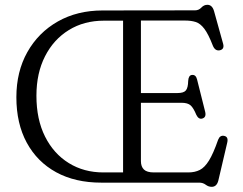

<svg xmlns="http://www.w3.org/2000/svg" viewBox="-20 -742 987 780"><path d="M397 -699.5 772.5 -700Q787.5 -700 798 -711.2Q808.5 -722.5 822.5 -722.5Q842 -722.5 849.5 -697L886.5 -564Q892.5 -541.5 872 -537.5Q853.5 -534.5 844.5 -557Q826.5 -603.5 810.2 -625Q794 -646.5 775.5 -652.5Q757 -658.5 732.5 -658.5H552.5V-364H701Q726.5 -364 735.2 -374.8Q744 -385.5 744.5 -413.5Q746 -436 759.5 -437.5Q775.5 -439.5 780.5 -419.5L813.5 -288Q819 -265.5 802 -260.5Q787 -256 777.5 -275.5Q766.5 -302.5 754.8 -313.5Q743 -324.5 717 -324.5H552.5V-87.5Q552.5 -65 564.8 -53.2Q577 -41.5 605 -41.5H745Q771.5 -41.5 791.5 -51.5Q811.5 -61.5 829 -89.8Q846.5 -118 866 -174Q873.5 -193.5 890.5 -190Q909 -186.5 903 -162L867 -8.5Q860.5 17 840 17Q827 17 815.8 8.5Q804.5 0 789.5 0H391.5Q285.5 0 208.2 -42.2Q131 -84.5 88.8 -162.2Q46.5 -240 46.5 -347Q46.5 -451 91.2 -530.5Q136 -610 215 -654.8Q294 -699.5 397 -699.5ZM128 -353Q128 -257 163 -187.2Q198 -117.5 259.5 -79.5Q321 -41.5 400 -41.5H480V-658H402Q321.5 -658 259.8 -620Q198 -582 163 -513.5Q128 -445 128 -353Z"/></svg>

Font: Fraunces 72pt S100 Light
Style: Regular
Weight: 300
Version: Version 1.000; ttfautohint (v1.8.3)